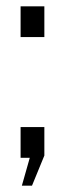

<svg xmlns="http://www.w3.org/2000/svg" viewBox="-20 -498 200 606"><path d="M120 -478H45V-381H120ZM74 0 49 88H81L120 -7V-97H45V0Z"/></svg>

Font: SVN-Bebas Neue
Style: Regular
Weight: 400
Designer: Ryoichi Tsunekawa
Foundry: Ryoichi Tsunekawa
Version: Version 001.003